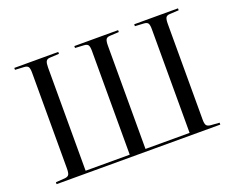

<svg xmlns="http://www.w3.org/2000/svg" viewBox="-116 -932 1389 1133"><g transform="rotate(-20 579.0 -365.0)"><path d="M62 0V-12L120 -16Q139 -18 145 -28.5Q151 -39 151 -67V-668Q151 -694 144.5 -704Q138 -714 118 -715L62 -718V-730H338V-718L280 -715Q262 -714 256 -702.5Q250 -691 250 -664V-16H527V-668Q527 -694 520.5 -704Q514 -714 494 -715L439 -718V-730H714V-718L657 -715Q638 -714 632 -703Q626 -692 626 -664V-16H903V-668Q903 -694 896.5 -704Q890 -714 870 -715L815 -718V-730H1090V-718L1033 -715Q1014 -714 1008 -703Q1002 -692 1002 -664V-63Q1002 -38 1008.5 -28Q1015 -18 1035 -16L1090 -12V0Z"/></g></svg>

Font: Display Regular
Style: Regular
Weight: 400
Designer: Latin by Veronika Burian and Jose Scaglione. Greek by Irene Vlachou. Cyrillic by Vera Evstafieva.
Foundry: TypeTogether
Version: Version 3.002